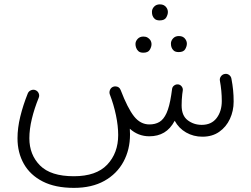

<svg xmlns="http://www.w3.org/2000/svg" viewBox="-20 -617 1171 894"><path d="M61.5 26.9Q61.5 -21.5 74.5 -74.5Q87.4 -127.4 109.4 -182.1Q113.8 -192.4 124.3 -196.8Q134.8 -201.2 145 -197.3Q155.8 -192.9 160.2 -182.4Q164.6 -171.9 160.2 -161.6Q140.1 -112.3 128.4 -64Q116.7 -15.6 116.7 26.9Q116.7 103.5 166.5 153.6Q216.3 203.6 323.7 203.6Q428.2 203.6 479.2 149.7Q530.3 95.7 530.3 11.7Q530.3 -30.8 520 -80.1Q509.8 -129.4 491.2 -177.7Q487.8 -188 492.2 -198.5Q496.6 -209 506.8 -212.9Q511.7 -214.8 517.1 -214.8Q535.6 -214.4 542 -197.3Q574.2 -113.3 604 -75.4Q633.8 -37.6 675.8 -37.6Q702.6 -37.6 722.2 -49.1Q741.7 -60.5 755.4 -90.3Q769 -120.1 777.3 -174.8Q778.8 -187 781.2 -202.1Q782.2 -212.4 790.8 -218.8Q799.3 -225.1 809.6 -224.1Q819.8 -222.7 826.2 -214.1Q832.5 -205.6 831.1 -195.8Q830.1 -187 828.6 -178.2Q825.7 -152.3 825.7 -126Q825.7 -78.6 854 -57.1Q882.3 -35.6 919.4 -35.6Q964.4 -35.6 988.5 -67.1Q1012.7 -98.6 1012.7 -147Q1012.7 -193.8 1003.9 -241.2Q1002 -252 1008.5 -261.2Q1015.1 -270.5 1025.9 -272.5Q1037.1 -274.9 1046.4 -268.3Q1055.7 -261.7 1057.6 -250.5Q1063 -222.2 1065.4 -197.5Q1067.9 -172.9 1067.9 -144Q1067.9 -100.6 1050.5 -63.2Q1033.2 -25.9 1000.7 -3.2Q968.3 19.5 922.4 19.5Q880.9 19.5 846.4 -0.2Q812 -20 793.5 -54.7Q773.4 -17.1 744.1 0.2Q714.8 17.6 675.3 17.6Q623.5 17.6 584.5 -17.6Q585.4 -3.9 585.4 8.8Q585.4 79.6 554.9 136Q524.4 192.4 466.1 225.1Q407.7 257.8 324.2 257.8Q237.3 257.8 179 228Q120.6 198.2 91.1 146Q61.5 93.8 61.5 26.9ZM687.5 -562Q687.5 -575.2 697.5 -585.9Q707.5 -596.7 724.6 -596.7Q745.6 -596.7 755.9 -580.6Q761.7 -571.3 761.7 -561Q761.7 -548.8 753.9 -535.4Q746.1 -522 723.6 -522Q708.5 -522 700.7 -528.8Q692.9 -535.6 689.9 -544.9Q687.5 -551.8 687.5 -562ZM775.9 -414.6Q775.9 -427.2 785.9 -438.2Q795.9 -449.2 813 -449.2Q834.5 -449.2 844.2 -433.1Q850.1 -423.8 850.1 -413.6Q850.1 -401.4 842.3 -387.9Q834.5 -374.5 812 -374.5Q796.9 -374.5 789.1 -381.3Q781.2 -388.2 778.3 -397.5Q775.9 -404.3 775.9 -414.6ZM610.8 -412.1Q610.8 -424.8 620.8 -435.8Q630.9 -446.8 647.9 -446.8Q659.2 -446.8 667 -442.1Q674.8 -437.5 679.7 -430.7Q685.5 -421.4 685.5 -411.1Q685.5 -398.9 677.5 -385.3Q669.4 -371.6 647.5 -371.6Q632.3 -371.6 624.5 -378.7Q616.7 -385.7 613.8 -395Q610.8 -403.3 610.8 -412.1Z"/></svg>

Font: Mikhak-DS1-FD Light
Style: Regular
Weight: 300
Designer: Amin Abedi
Version: Version 3.2